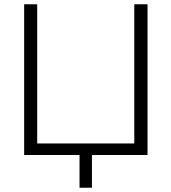

<svg xmlns="http://www.w3.org/2000/svg" viewBox="-20 -725 802 898"><path d="M352 153V0H93V-705H154V-54H608V-705H670V0H410V153Z"/></svg>

Font: Mulish Light
Style: Regular
Weight: 300
Designer: Vernon Adams
Foundry: Vernon Adams
Version: Version 3.603; ttfautohint (v1.8.3)